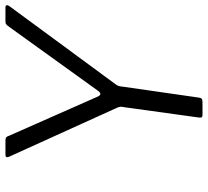

<svg xmlns="http://www.w3.org/2000/svg" viewBox="-50 -732 782 723"><g transform="rotate(-90 341.5 -371.0)"><path d="M675 -742Q681 -742 682.5 -738Q684 -734 680 -728L385 -327Q381 -322 379 -316.5Q377 -311 376 -299L335 -14Q334 -5 330 -2.5Q326 0 316 0H270Q262 0 260.5 -4Q259 -8 260 -14L299 -296Q301 -305 300.5 -309Q300 -313 298 -319L112 -729Q110 -735 111 -738.5Q112 -742 121 -742H173Q182 -742 185.5 -739Q189 -736 191 -729L339 -394Q348 -375 361 -394L605 -733Q610 -739 613 -740.5Q616 -742 625 -742H675Z"/></g></svg>

Font: Libre Franklin Light
Style: Italic
Weight: 300
Italic angle: -8°
Designer: Pablo Impallari, Rodrigo Fuenzalida, Nhung Nguyen
Foundry: Impallari Type
Version: Version 3.000